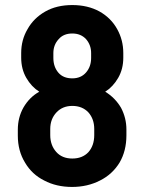

<svg xmlns="http://www.w3.org/2000/svg" viewBox="-20 -721 565 752"><path d="M152.8 -14.2Q105 -38.1 78.1 -84Q49.8 -129.9 49.8 -189.9V-212.9Q49.8 -260.7 71.8 -299.8Q95.2 -340.3 133.8 -361.8Q103 -381.3 83 -416Q63 -450.7 63 -495.1V-513.2Q63 -564.9 87.9 -606.9Q111.8 -649.9 157.2 -675.8Q201.7 -701.2 263.2 -701.2Q324.2 -701.2 370.1 -675.8Q415 -650.4 439 -606.9Q462.9 -564 462.9 -513.2V-495.1Q462.9 -450.7 442.9 -416Q422.9 -381.3 392.1 -361.8Q430.7 -338.4 454.1 -298.8Q475.1 -258.8 475.1 -213.9V-190.9Q475.1 -129.9 448.2 -84Q419.9 -38.1 372.1 -14.2Q322.8 11.2 262.2 11.2Q200.7 11.2 152.8 -14.2ZM336.9 -494.1V-513.2Q336.9 -544.9 316.9 -567.9Q296.4 -589.8 263.2 -589.8Q229 -589.8 210 -567.9Q189 -545.4 189 -513.2V-494.1Q189 -459 209 -436Q228 -414.1 263.2 -414.1Q296.9 -414.1 316.9 -437Q336.9 -460 336.9 -494.1ZM326.2 -125Q349.1 -150.9 349.1 -191.9V-215.8Q349.1 -254.9 326.2 -280.8Q302.2 -306.2 263.2 -306.2Q225.1 -306.2 201.2 -280.8Q176.8 -254.9 176.8 -215.8V-191.9Q176.8 -152.3 200.2 -126Q223.1 -100.1 263.2 -100.1Q302.7 -100.1 326.2 -125Z"/></svg>

Font: D-DIN-PRO
Style: Bold
Weight: 700
Designer: Charles Nix
Foundry: Datto Inc.
Version: Version 1.000;hotconv 1.0.109;makeotfexe 2.5.65596